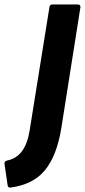

<svg xmlns="http://www.w3.org/2000/svg" viewBox="-72 -675 378 855"><path d="M-23 160Q-37 162 -38 150L-52 55Q-53 43 -41 40Q0 32 25 -0.5Q50 -33 60 -94L148 -642Q149 -655 161 -655H274Q288 -655 286 -642L201 -104Q181 18 129 82Q77 146 -23 160Z"/></svg>

Font: Sofia Sans ExtraBold
Style: Italic
Weight: 800
Italic angle: -9°
Designer: Botio Nikoltchev, Ani Petrova
Foundry: lettersoup
Version: Version 4.100; ttfautohint (v1.8.4.7-5d5b)